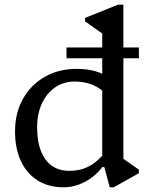

<svg xmlns="http://www.w3.org/2000/svg" viewBox="-20 -785 633 817"><path d="M447 12 424 -74H415V-675L458 -612L342 -694V-709L482 -765H505V-81L464 -138L571 -63V-48L464 12ZM250 12Q187 12 140.5 -17Q94 -46 69 -99.5Q44 -153 44 -226Q44 -304 77.5 -364Q111 -424 170.5 -458Q230 -492 307 -492Q394 -492 450 -451V-357Q428 -396 388.5 -417Q349 -438 297 -438Q251 -438 215 -413.5Q179 -389 158.5 -345Q138 -301 138 -244Q138 -155 173.5 -106.5Q209 -58 275 -58Q322 -58 359 -77.5Q396 -97 430 -140V-74H415Q385 -34 341 -11Q297 12 250 12ZM263 -537V-583H571V-537Z"/></svg>

Font: Platypi Light
Style: Regular
Weight: 300
Designer: David Sargent
Foundry: Bolt Cutter Type
Version: Version 1.200